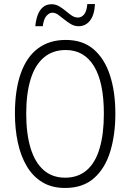

<svg xmlns="http://www.w3.org/2000/svg" viewBox="-20 -922 646 952"><path d="M552 -358Q552 -254 526.5 -170.5Q501 -87 446 -38.5Q391 10 303 10Q237 10 190 -18.5Q143 -47 113 -97.5Q83 -148 68.5 -215Q54 -282 54 -359Q54 -476 83 -558Q112 -640 168.5 -682Q225 -724 306 -724Q391 -724 445 -677Q499 -630 525.5 -548Q552 -466 552 -358ZM110 -359Q110 -259 131.5 -188Q153 -117 196 -79Q239 -41 303 -41Q367 -41 410 -78Q453 -115 474 -186.5Q495 -258 495 -358Q495 -514 446 -594Q397 -674 306 -674Q241 -674 197 -636.5Q153 -599 131.5 -528Q110 -457 110 -359ZM155 -792Q158 -823 167 -847.5Q176 -872 193 -886.5Q210 -901 236 -901Q256 -901 273 -891Q290 -881 305.5 -868Q321 -855 335.5 -845Q350 -835 367 -835Q384 -835 397 -850.5Q410 -866 413 -902H451Q448 -847 426 -819.5Q404 -792 370 -792Q349 -792 331.5 -802.5Q314 -813 298.5 -825.5Q283 -838 269 -848.5Q255 -859 239 -859Q225 -859 211 -844Q197 -829 192 -792Z"/></svg>

Font: Noto Sans Bengali Condensed Light
Style: Regular
Weight: 300
Width: 3
Designer: Jelle Bosma - Monotype Design Team
Foundry: Monotype Imaging Inc.
Version: Version 2.003